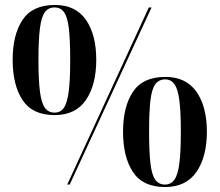

<svg xmlns="http://www.w3.org/2000/svg" viewBox="-20 -744 885 774"><path d="M200 -280Q111 -280 71 -340.5Q31 -401 31 -503Q31 -604 71 -664Q111 -724 201 -724Q285 -724 326.5 -664Q368 -604 368 -503Q368 -402 326.5 -341Q285 -280 200 -280ZM251 0 580 -714H591L261 0ZM200 -290Q224 -290 237.5 -309.5Q251 -329 257 -375Q263 -421 263 -503Q263 -584 257.5 -630Q252 -676 238 -695Q224 -714 200 -714Q175 -714 161 -695Q147 -676 141 -630Q135 -584 135 -503Q135 -421 141 -375Q147 -329 161 -309.5Q175 -290 200 -290ZM645 10Q556 10 516 -50.5Q476 -111 476 -213Q476 -314 516 -374Q556 -434 646 -434Q730 -434 772 -374Q814 -314 814 -213Q814 -112 772 -51Q730 10 645 10ZM645 0Q669 0 683 -19.5Q697 -39 703 -85Q709 -131 709 -213Q709 -294 703 -340Q697 -386 683 -405Q669 -424 646 -424Q621 -424 606.5 -405Q592 -386 586.5 -340Q581 -294 581 -213Q581 -131 586.5 -85Q592 -39 606 -19.5Q620 0 645 0Z"/></svg>

Font: Noto Serif Display SemiCondensed
Style: Bold
Weight: 700
Width: 4
Designer: Monotype Design Team
Foundry: Monotype Imaging Inc.
Version: Version 2.009